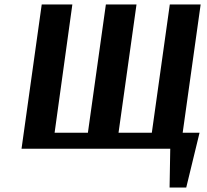

<svg xmlns="http://www.w3.org/2000/svg" viewBox="-20 -670 934 865"><path d="M803 -72H879L819 175H744L747 0H77L168 -650H306L226 -72H376L457 -650H595L514 -72H664L745 -650H884Z"/></svg>

Font: Arsenal
Style: Bold Italic
Weight: 700
Italic angle: -9.10001°
Designer: Andrij Shevchenko
Foundry: Stairsfor
Version: Version 2.001;PS 002.001;hotconv 1.0.88;makeotf.lib2.5.64775